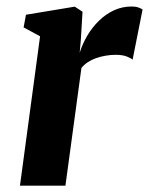

<svg xmlns="http://www.w3.org/2000/svg" viewBox="-20 -586 470 606"><path d="M43 0 106.5 -471.5 54.5 -499.5 62 -539.5 216 -565 240.5 -549 235 -458.5 231.5 -419.5Q240 -447 255.2 -473Q270.5 -499 291.8 -520Q313 -541 339.2 -553.2Q365.5 -565.5 396 -565.5Q408.5 -565.5 417.2 -562.2Q426 -559 430 -556L398.5 -397.5Q395 -401.5 381.2 -407.2Q367.5 -413 345 -413Q329 -413 313.2 -410.2Q297.5 -407.5 283.2 -402.5Q269 -397.5 257.2 -389.8Q245.5 -382 237 -371.5L186.5 0Z"/></svg>

Font: Merriweather 24pt ExtraBold
Style: Italic
Weight: 800
Italic angle: -7.8°
Version: Version 2.101